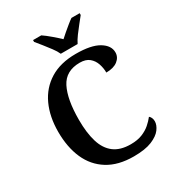

<svg xmlns="http://www.w3.org/2000/svg" viewBox="-219 -1058 1088 1195"><g transform="rotate(-30 325.0 -460.5)"><path d="M388 10Q277 10 203 -36Q129 -82 92.5 -164.5Q56 -247 56 -358Q56 -466 94 -548.5Q132 -631 207 -677.5Q282 -724 393 -724Q503 -724 557.5 -691Q612 -658 612 -609Q612 -574 582.5 -551Q553 -528 500 -528Q500 -560 489.5 -591.5Q479 -623 454.5 -643.5Q430 -664 387 -664Q286 -664 245.5 -584.5Q205 -505 205 -358Q205 -264 225 -198.5Q245 -133 290 -99Q335 -65 409 -65Q458 -65 492.5 -79Q527 -93 551 -114Q575 -135 592 -157Q600 -151 605 -140Q610 -129 610 -115Q610 -88 588.5 -59Q567 -30 518.5 -10Q470 10 388 10ZM313 -771Q303 -794 283 -820.5Q263 -847 242.5 -873Q222 -899 206 -918V-931H265Q289 -915 320 -888.5Q351 -862 373 -841Q388 -855 407.5 -871.5Q427 -888 446.5 -904Q466 -920 482 -931H541V-918Q526 -899 505 -873Q484 -847 464.5 -820.5Q445 -794 434 -771Z"/></g></svg>

Font: Noto Naskh Arabic SemiBold
Style: Regular
Weight: 600
Designer: Monotype Design Team, David Williams, Mohamad Dakak and Nizar Qandah
Foundry: Monotype Imaging Inc.
Version: Version 2.016